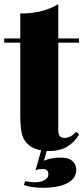

<svg xmlns="http://www.w3.org/2000/svg" viewBox="-24 -701 395 909"><path d="M252 -681V-519H350V-499H252V-84Q252 -65 259 -56.5Q266 -48 282 -48Q293 -48 308 -54.5Q323 -61 336 -77L351 -65Q330 -29 295.5 -7.5Q261 14 209 14Q176 14 149.5 5.5Q123 -3 106 -20Q84 -42 78 -74.5Q72 -107 72 -159V-499H-4V-519H72V-637Q125 -637 168.5 -647.5Q212 -658 252 -681ZM201 0 184 60Q202 52 221.5 48.5Q241 45 263 45Q301 45 319 61.5Q337 78 337 103Q337 132 316.5 151Q296 170 260.5 179Q225 188 179 188Q152 188 129 184.5Q106 181 89 175L95 157Q102 158 115 160Q128 162 143 162Q158 162 172 158Q186 154 195.5 145.5Q205 137 205 124Q205 99 177 99Q169 99 160 100.5Q151 102 144 106L174 0Z"/></svg>

Font: Playfair Display Black
Style: Regular
Weight: 900
Designer: Claus Eggers Sørensen
Foundry: Claus Eggers Sørensen
Version: Version 1.203